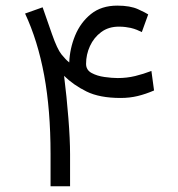

<svg xmlns="http://www.w3.org/2000/svg" viewBox="-20 -653 623 673"><path d="M129.4 -627.4 162.1 -533.7Q180.7 -480.5 195.6 -462.2Q210.4 -443.8 222.7 -434.1Q224.6 -482.9 243.4 -528.6Q262.2 -574.2 298.8 -603.8Q335.4 -633.3 391.1 -633.3Q436.5 -633.3 464.1 -620.6Q491.7 -607.9 499.5 -602.5L477.1 -540.5Q469.2 -544.4 460 -548.3Q450.7 -552.2 438 -555.2Q429.7 -557.1 419.4 -558.3Q409.2 -559.6 396.5 -559.6Q360.4 -559.6 334.7 -540.5Q309.1 -521.5 295.4 -491.7Q281.7 -461.9 281.7 -429.2Q281.7 -407.7 301 -397.2Q320.3 -386.7 346.4 -383.1Q372.6 -379.4 392.6 -379.4Q424.8 -379.4 453.9 -386.5Q482.9 -393.6 510.7 -404.3L520 -335.9Q490.7 -323.2 462.6 -316.4Q434.6 -309.6 402.8 -309.6Q329.1 -309.6 283.2 -332.3Q237.3 -355 204.6 -387.2Q213.9 -313 219.7 -239Q225.6 -165 225.6 -112.3V0H157.2V-113.8Q157.2 -267.6 134.8 -389.2Q112.3 -510.7 67.9 -605.5Z"/></svg>

Font: Vazir Light UI
Style: Light-UI
Weight: 300
Designer: Saber Rastikerdar
Foundry: Saber Rastikerdar
Version: Version 30.0.0